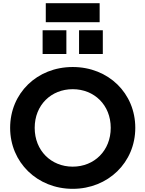

<svg xmlns="http://www.w3.org/2000/svg" viewBox="-20 -1180 918 1212"><path d="M609 -1040V-1160H269V-1040ZM399 -839V-989H249V-839ZM629 -839V-989H479V-839ZM439 12C663 12 834 -155 834 -373C834 -591 665 -757 439 -757C213 -757 44 -591 44 -373C44 -155 215 12 439 12ZM439 -128C303 -128 199 -229 199 -373C199 -517 303 -617 439 -617C575 -617 679 -517 679 -373C679 -229 575 -128 439 -128Z"/></svg>

Font: Plus Jakarta Sans ExtraBold
Style: Regular
Weight: 800
Designer: Gumpita Rahayu
Foundry: Tokotype
Version: Version 2.071;gftools[0.9.30]